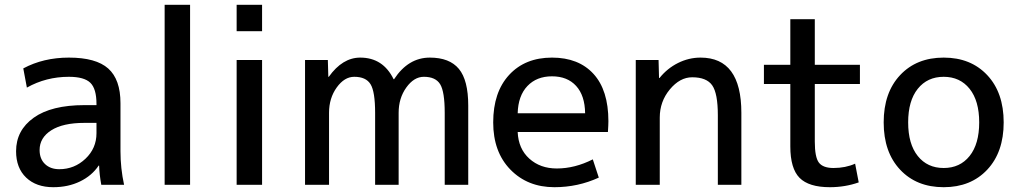

<svg xmlns="http://www.w3.org/2000/svg" viewBox="-20 -770 4239 800"><path d="M382 -258H332Q242 -258 193.5 -227Q145 -196 145 -145Q145 -108 167.5 -86.5Q190 -65 227 -65Q290 -65 336 -108.5Q382 -152 382 -215ZM47 -140Q47 -227 120.5 -279.5Q194 -332 332 -332H382V-337Q382 -400 356.5 -425Q331 -450 267 -450Q172 -450 92 -405L77 -485Q161 -530 267 -530Q380 -530 431 -484.5Q482 -439 482 -340V-140Q482 -69 497 0H402Q394 -44 393 -80H391Q363 -38 313.5 -14Q264 10 202 10Q131 10 89 -30Q47 -70 47 -140Z M666 0V-750H772V0Z M966 -640V-750H1072V-640ZM966 0V-520H1072V0Z M1346 -520 1348 -450H1350Q1407 -530 1481 -530Q1576 -530 1620 -440H1622Q1681 -530 1771 -530Q1853 -530 1892 -483Q1931 -436 1931 -330V0H1833V-300Q1833 -388 1814 -419Q1795 -450 1746 -450Q1705 -450 1673 -405.5Q1641 -361 1641 -300V0H1543V-300Q1543 -388 1524 -419Q1505 -450 1456 -450Q1415 -450 1383 -405.5Q1351 -361 1351 -300V0H1251V-520Z M2137 -298H2418Q2417 -372 2380.5 -412Q2344 -452 2280 -452Q2216 -452 2177.5 -411.5Q2139 -371 2137 -298ZM2137 -220Q2140 -150 2185.5 -109Q2231 -68 2300 -68Q2375 -68 2450 -106L2475 -30Q2388 10 2290 10Q2178 10 2106.5 -63.5Q2035 -137 2035 -260Q2035 -386 2101.5 -458Q2168 -530 2280 -530Q2391 -530 2453 -462Q2515 -394 2515 -265Q2515 -250 2513 -220Z M2724 -520 2726 -445H2728Q2760 -485 2805 -507.5Q2850 -530 2899 -530Q3069 -530 3069 -300V0H2971V-290Q2971 -381 2947.5 -414.5Q2924 -448 2864 -448Q2813 -448 2771 -397.5Q2729 -347 2729 -280V0H2629V-520Z M3375 -500H3563V-420H3375V-180Q3375 -115 3392 -92.5Q3409 -70 3453 -70Q3503 -70 3543 -88L3558 -10Q3501 10 3438 10Q3350 10 3311.5 -29Q3273 -68 3273 -160V-420H3163V-500H3273V-690H3375Z M3730.5 -457Q3799 -530 3912 -530Q4025 -530 4093.5 -457Q4162 -384 4162 -260Q4162 -136 4093.5 -63Q4025 10 3912 10Q3799 10 3730.5 -63Q3662 -136 3662 -260Q3662 -384 3730.5 -457ZM3804 -120Q3844 -70 3912 -70Q3980 -70 4020 -120Q4060 -170 4060 -260Q4060 -350 4020 -400Q3980 -450 3912 -450Q3844 -450 3804 -400Q3764 -350 3764 -260Q3764 -170 3804 -120Z"/></svg>

Font: M PLUS 1p Medium
Style: Regular
Weight: 500
Version: Version 1.062